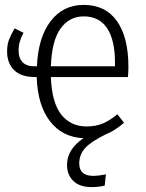

<svg xmlns="http://www.w3.org/2000/svg" viewBox="-20 -554 596 785"><path d="M503 -239H188Q192 -134 230.5 -85.5Q269 -37 334 -37Q371 -37 400 -49Q429 -61 460 -87L487 -52Q449 -19 411 -4Q352 25 328 51.5Q304 78 304 114Q304 165 361 165Q383 165 413 159L408 205Q381 211 355 211Q306 211 280 186Q254 161 254 120Q254 57 321 11Q235 7 184.5 -58Q134 -123 130 -239H123Q67 -239 38 -267Q9 -295 9 -344Q9 -372 17.5 -393.5Q26 -415 40 -438L76 -420Q66 -401 61 -384Q56 -367 56 -346Q56 -317 72 -300Q88 -283 120 -283H131Q136 -401 187 -467.5Q238 -534 322 -534Q411 -534 458 -468Q505 -402 505 -281Q505 -259 503 -239ZM450 -299Q450 -390 418 -438.5Q386 -487 322 -487Q264 -487 228 -438Q192 -389 188 -283H450Z"/></svg>

Font: Fira Sans Condensed Light
Style: Regular
Weight: 300
Width: 3
Designer: bBox Type GmbH & Carrois Corporate GbR & Edenspiekermann AG
Foundry: bBox Type GmbH & Carrois Corporate GbR & Edenspiekermann AG
Version: Version 4.301